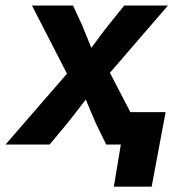

<svg xmlns="http://www.w3.org/2000/svg" viewBox="-57 -536 653 712"><path d="M-36.6 0 191.4 -262.7 61.5 -515.6H213.9L247.1 -443.4Q256.3 -420.9 264.9 -399.9Q273.4 -378.9 281.7 -358.4Q296.9 -378.9 312.5 -400.1Q328.1 -421.4 345.7 -443.4L403.8 -515.6H565.9L350.6 -266.1L488.8 0H336.9L298.3 -79.1Q288.1 -102.5 279.1 -124Q270 -145.5 261.2 -167Q244.6 -145.5 228 -124Q211.4 -102.5 192.9 -79.1L127 0ZM365.2 156.2 391.1 0H349.1L369.1 -120.1H557.1L505.4 156.2Z"/></svg>

Font: Inter Display
Style: Bold Italic
Weight: 700
Italic angle: -9.39999°
Designer: Rasmus Andersson
Foundry: rsms
Version: Version 4.000;git-a52131595